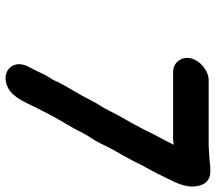

<svg xmlns="http://www.w3.org/2000/svg" viewBox="-63 -653 777 691"><g transform="rotate(90 325.5 -307.5)"><path d="M239 -542H477C484 -542 493 -543 501 -544C481 -504 465 -477 444 -433C420 -385 400 -357 379 -313C367 -287 354 -273 341 -246C321 -205 299 -173 278 -133C272 -122 269 -110 262 -102L251 -84C242 -64 229 -38 218 -17C192 39 243 81 298 51C332 32 348 -10 366 -46L372 -58C379 -71 385 -83 392 -97C414 -140 436 -170 457 -214C470 -240 483 -254 496 -280C516 -325 536 -353 560 -400C578 -438 591 -458 608 -492C626 -532 655 -574 651 -620C647 -659 627 -678 590 -676C575 -676 552 -672 536 -672C528 -672 515 -670 507 -670H269C235 -670 198 -640 190 -606C182 -572 205 -542 239 -542Z"/></g></svg>

Font: Electronic
Style: SuThkIt
Weight: 900
Version: Version 1.011